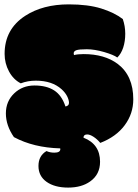

<svg xmlns="http://www.w3.org/2000/svg" viewBox="-20 -663 627 875"><path d="M436 74.2Q436 -6.3 360.4 -35.6Q360.8 -50.3 377.4 -50.3Q389.6 -50.3 406.2 -39.6Q422.9 -28.8 437 -11.7Q509.3 -39.6 548.3 -92.3Q587.4 -145 587.4 -210.4Q587.4 -317.9 516.6 -371.6Q456.5 -416.5 361.3 -416.5Q334.5 -416.5 317.4 -412.1Q315.9 -416 315.9 -420.4Q315.9 -429.7 327.9 -434.1Q339.8 -438.5 375.5 -438.5Q411.1 -438.5 454.6 -425.8Q498 -413.1 514.6 -400.9Q532.2 -418 541.5 -446.3Q550.8 -474.6 550.8 -509.3Q550.8 -543.9 539.6 -576.2Q501.5 -605.5 441.4 -624.3Q381.3 -643.1 293.5 -643.1Q175.3 -643.1 94.7 -590.8Q1 -529.8 1 -417.5Q1 -374.5 21 -337.4Q41 -300.3 74.7 -283.2Q106.4 -295.4 143.1 -295.4Q217.3 -295.4 260.7 -256.3Q277.3 -241.2 285.9 -224.4Q294.4 -207.5 294.4 -194.1Q294.4 -180.7 278.3 -177.7Q261.7 -228.5 226.8 -251Q191.9 -273.4 137 -273.4Q82 -273.4 44.4 -237.3Q6.8 -201.2 6.8 -146.2Q6.8 -91.3 43.5 -38.1Q132.8 9.8 254.4 13.2Q254.9 13.7 254.9 16.6Q254.9 32.7 227.5 32.7Q207.5 32.7 191.9 25.4Q155.3 46.9 155.3 93.3Q155.3 139.6 192.4 165.8Q229.5 191.9 290.5 191.9Q351.6 191.9 390.6 164.1Q436 132.3 436 74.2Z"/></svg>

Font: Friends & Family
Style: Regular
Weight: 400
Designer: Sarang Kulkarni, Maithili Shingre, Noopur Datye
Foundry: Ek Type
Version: Version 1.000;hotconv 1.0.117;makeotfexe 2.5.65602